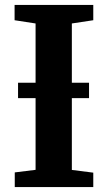

<svg xmlns="http://www.w3.org/2000/svg" viewBox="-20 -763 440 783"><path d="M125.1 -70.4V-667.3L39.5 -680.5V-743H360.4V-680.5L273 -667.3V-70L360.4 -58.9V0H40.2V-59.9ZM343.1 -425.5V-362.8H53.6V-425.5Z"/></svg>

Font: Merriweather Light
Style: Regular
Weight: 300
Version: Version 2.100